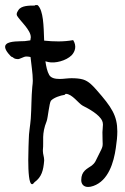

<svg xmlns="http://www.w3.org/2000/svg" viewBox="-56 -723 495 761"><path d="M181 -410C161 -410 146 -414 139 -426C131 -440 127 -459 124 -480L136 -477C162 -471 206 -482 228 -504C243 -520 248 -542 234 -564C196 -557 157 -558 119 -562C117 -622 116 -680 94 -702C93 -703 91 -703 88 -703H85C83 -703 82 -700 81 -701C60 -701 28 -701 17 -683C17 -682 6 -670 12 -660C24 -640 66 -604 66 -576C66 -574 66 -571 65 -569C65 -567 65 -565 64 -563L42 -560C24 -559 -18 -561 -31 -548C-40 -540 -37 -525 -15 -502C-12 -499 -10 -497 -5 -496C-2 -492 5 -489 12 -489C21 -486 37 -500 50 -499C55 -499 60 -498 65 -497C68 -465 74 -434 74 -403C74 -395 73 -387 72 -379C68 -337 69 -295 66 -253C64 -225 58 -197 58 -169C58 -163 56 -127 56 -88C56 -42 59 7 71 7H72C76 6 78 2 81 -1C109 -21 116 -48 119 -86V-89C119 -101 114 -112 114 -124V-129C118 -165 108 -191 129 -243C134 -256 139 -315 146 -324C157 -336 184 -345 200 -347C202 -348 203 -351 205 -351C230 -351 255 -313 272 -304C296 -292 338 -269 349 -244C351 -240 352 -234 352 -229C352 -218 350 -207 350 -199C350 -174 351 -161 351 -153C351 -137 347 -134 322 -83C318 -76 313 -71 308 -67C290 -54 266 -46 266 -9C266 7 276 18 293 18C299 18 306 17 314 14C374 -7 395 -80 403 -136C407 -162 409 -183 409 -202C409 -265 386 -299 327 -366C312 -383 296 -401 273 -408C259 -412 243 -413 227 -413C212 -413 195 -410 181 -410ZM234 -564H236C235 -564 235 -564 234 -564Z"/></svg>

Font: Ancial
Style: Regular
Weight: 400
Designer: Daytona Mess (Anne-Dauphine Borione)
Foundry: Daytona Mess (Anne-Dauphine Borione)
Version: Version 1.000;Glyphs 3.2 (3192)